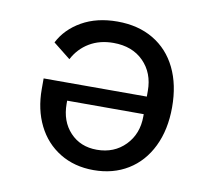

<svg xmlns="http://www.w3.org/2000/svg" viewBox="-65 -603 770 689"><g transform="rotate(10 320.0 -258.0)"><path d="M460 -281V-302Q460 -367 419 -408.5Q378 -450 309 -450Q259 -450 221.5 -427.5Q184 -405 163 -365L100 -415Q126 -466 180.5 -497Q235 -528 310 -528Q386 -528 441.5 -495Q497 -462 526.5 -401.5Q556 -341 556 -259Q556 -177 526 -115.5Q496 -54 442 -21Q388 12 317 12Q247 12 194 -20.5Q141 -53 112.5 -110.5Q84 -168 84 -242V-281ZM316 -62Q379 -62 419.5 -103.5Q460 -145 460 -209V-217H181V-206Q181 -142 218.5 -102Q256 -62 316 -62Z"/></g></svg>

Font: Writer
Style: Regular
Weight: 400
Monospace: yes
Designer: Mike Abbink, Paul van der Laan, Pieter van Rosmalen
Foundry: Bold Monday
Version: Version 2.001 2020